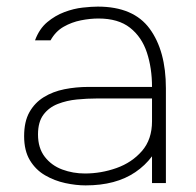

<svg xmlns="http://www.w3.org/2000/svg" viewBox="-20 -554 592 581"><path d="M239 7Q210 7 177.5 0Q145 -7 116.5 -23.5Q88 -40 70.5 -69Q53 -98 53 -142Q53 -186 69 -214.5Q85 -243 112.5 -260Q140 -277 175 -284Q210 -291 248 -291H440Q440 -348 424.5 -395Q409 -442 373.5 -470Q338 -498 278 -498Q253 -498 225 -492.5Q197 -487 172.5 -473Q148 -459 133 -432H86Q99 -467 123 -487Q147 -507 175 -517.5Q203 -528 230 -531Q257 -534 276 -534Q384 -534 433 -467Q482 -400 482 -287V0H440V-81Q419 -53 389.5 -33Q360 -13 322.5 -3Q285 7 239 7ZM237 -29Q286 -29 332.5 -45.5Q379 -62 409.5 -97Q440 -132 440 -187V-256H273Q244 -256 213 -253Q182 -250 155 -239.5Q128 -229 111.5 -207Q95 -185 95 -147Q95 -106 115.5 -79.5Q136 -53 168.5 -41Q201 -29 237 -29Z"/></svg>

Font: Onest Thin
Style: Regular
Weight: 250
Designer: Dmitri Voloshin, Andrey Kudryavtsev
Foundry: Dmitri Voloshin, Andrey Kudryavtsev
Version: Version 1.000;gftools[0.9.33]